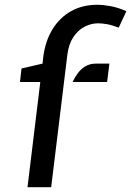

<svg xmlns="http://www.w3.org/2000/svg" viewBox="-20 -783 548 803"><path d="M95 0 148.5 -440H63.5L70 -496.5L158 -517L161 -545Q169.5 -611 199.2 -660Q229 -709 276.8 -736Q324.5 -763 387 -763Q412 -763 443 -757.2Q474 -751.5 508.5 -736L476.5 -667.5Q446.5 -678.5 426.5 -682Q406.5 -685.5 390 -685.5Q361 -685.5 333.5 -671.2Q306 -657 286.5 -627.5Q267 -598 261.5 -552.5L194 0ZM283.5 -440Q292.5 -459.5 305.8 -477.2Q319 -495 337.8 -506Q356.5 -517 381.5 -517H437.5L428 -440Z"/></svg>

Font: Expletus Sans Medium
Style: Italic
Weight: 500
Italic angle: -7°
Version: Version 7.500